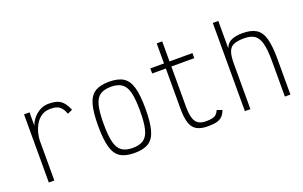

<svg xmlns="http://www.w3.org/2000/svg" viewBox="-92 -1212 2585 1637"><g transform="rotate(-20 1200.0 -393.0)"><path d="M125 0V-618H175V-497Q186 -531 211 -561.5Q236 -592 272 -612Q308 -632 352 -632Q398 -632 429 -621.5Q460 -611 482 -585.5Q504 -560 523 -515L479 -495Q466 -530 449.5 -549.5Q433 -569 410 -577.5Q387 -586 352 -586Q301 -586 267 -561.5Q233 -537 213 -500.5Q193 -464 184 -426Q175 -388 175 -360V0Z M900 14Q819 14 772 -15.5Q725 -45 705 -116Q685 -187 685 -309Q685 -432 705 -502.5Q725 -573 772 -602.5Q819 -632 900 -632Q982 -632 1028.5 -602.5Q1075 -573 1095 -502.5Q1115 -432 1115 -309Q1115 -187 1095 -116Q1075 -45 1028.5 -15.5Q982 14 900 14ZM900 -32Q963 -32 999 -57.5Q1035 -83 1050 -143.5Q1065 -204 1065 -309Q1065 -415 1050 -475Q1035 -535 999 -560.5Q963 -586 900 -586Q837 -586 801 -560.5Q765 -535 750 -475Q735 -415 735 -309Q735 -204 750 -143.5Q765 -83 801 -57.5Q837 -32 900 -32Z M1565 14Q1501 14 1463.5 -8Q1426 -30 1410.5 -78.5Q1395 -127 1395 -204V-572H1271V-618H1395V-800H1445V-618H1653V-572H1445V-204Q1445 -114 1471 -73Q1497 -32 1565 -32Q1600 -32 1622.5 -37.5Q1645 -43 1658.5 -56Q1672 -69 1681 -91L1728 -75Q1715 -41 1696 -21.5Q1677 -2 1645.5 6Q1614 14 1565 14Z M1904 0V-800H1954V-552Q1971 -598 2011.5 -615Q2052 -632 2110 -632Q2189 -632 2234 -604Q2279 -576 2298 -508.5Q2317 -441 2317 -324V0H2267V-324Q2267 -424 2252.5 -481Q2238 -538 2204 -562Q2170 -586 2110 -586Q2050 -586 2016 -572Q1982 -558 1968 -520.5Q1954 -483 1954 -414V0Z"/></g></svg>

Font: Victor Mono Thin
Style: Regular
Weight: 100
Monospace: yes
Designer: Rune Bjørnerås
Version: Version 1.561;gftools[0.9.30]